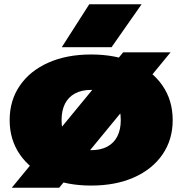

<svg xmlns="http://www.w3.org/2000/svg" viewBox="-20 -847 850 895"><path d="M554 -603H775L256 28H35ZM405 18Q291 18 205.5 -20Q120 -58 72.5 -127Q25 -196 25 -287Q25 -379 72.5 -448Q120 -517 205.5 -555Q291 -593 405 -593Q519 -593 604.5 -555Q690 -517 737.5 -448Q785 -379 785 -287Q785 -196 737.5 -127Q690 -58 604.5 -20Q519 18 405 18ZM405 -147Q449 -147 480 -163.5Q511 -180 527 -211.5Q543 -243 543 -287Q543 -332 527 -363.5Q511 -395 480 -411.5Q449 -428 405 -428Q361 -428 330 -411.5Q299 -395 283 -363.5Q267 -332 267 -287Q267 -243 283 -211.5Q299 -180 330 -163.5Q361 -147 405 -147ZM396 -827H640L500 -627H268Z"/></svg>

Font: Unbounded Black
Style: Regular
Weight: 900
Designer: Luke Prowse, Jean-Baptiste Morizot, Fátima Lázaro, Florian Runge
Foundry: NaN
Version: Version 1.701;gftools[0.9.28.dev5+ged2979d]